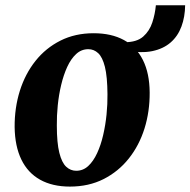

<svg xmlns="http://www.w3.org/2000/svg" viewBox="-20 -694 722 728"><path d="M335 -568Q402.5 -568 449.8 -542.2Q497 -516.5 522 -466.2Q547 -416 547.5 -343.5Q548 -271 527.8 -206.5Q507.5 -142 468.2 -92.8Q429 -43.5 372.8 -15Q316.5 13.5 245 13.5Q179 13.5 132.2 -12.5Q85.5 -38.5 61 -89Q36.5 -139.5 35.5 -212Q35 -285 55.2 -349.5Q75.5 -414 114.5 -463Q153.5 -512 209.2 -540Q265 -568 335 -568ZM315 -507.5Q288.5 -507.5 268.8 -489.2Q249 -471 235 -440.5Q221 -410 212 -372.2Q203 -334.5 199 -294.5Q195 -254.5 195.5 -218Q195.5 -152 205 -114.5Q214.5 -77 231 -61.8Q247.5 -46.5 269 -46.5Q295 -46.5 314.5 -64.5Q334 -82.5 348.2 -113.2Q362.5 -144 371.2 -182Q380 -220 384 -260Q388 -300 387.5 -337Q387 -403.5 377.8 -440.5Q368.5 -477.5 352.2 -492.5Q336 -507.5 315 -507.5ZM571 -674H682Q681.5 -630 668 -593.5Q654.5 -557 627 -533Q599.5 -509 557.5 -500.2Q515.5 -491.5 458.5 -502.5L453.5 -534Q498.5 -534 522.8 -555.2Q547 -576.5 557.5 -608.8Q568 -641 571 -674Z"/></svg>

Font: Merriweather 20pt ExtraBold
Style: Italic
Weight: 800
Italic angle: -7.8°
Version: Version 2.101